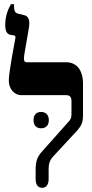

<svg xmlns="http://www.w3.org/2000/svg" viewBox="-20 -889 438 916"><path d="M181 7C201 7 212 -9 212 -35V-82C212 -106 216 -123 234 -143L348 -266C368 -289 376 -304 376 -341V-490C376 -554 346 -592 295 -592H109C96 -592 91 -599 96 -629L117 -751C125 -793 116 -813 94 -817L69 -823C50 -827 47 -839 47 -861V-869H32C19 -845 5 -814 5 -771C5 -742 12 -727 29 -723L47 -720C53 -719 55 -715 53 -705C50 -689 22 -544 22 -505C22 -466 47 -435 82 -435H297C312 -435 321 -426 321 -408V-347C321 -327 319 -321 305 -306L183 -169C158 -142 150 -120 150 -80V-35C150 -7 162 7 181 7ZM140 -316C140 -289 155 -277 176 -277C197 -277 213 -289 213 -316C213 -342 197 -355 176 -355C155 -355 140 -342 140 -316Z"/></svg>

Font: Noto Serif Hebrew ExtraCondensed ExtraBold
Style: Regular
Weight: 800
Width: 2
Designer: Monotype Design Team
Foundry: Monotype Imaging Inc.
Version: Version 2.004